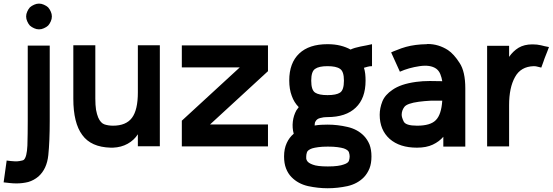

<svg xmlns="http://www.w3.org/2000/svg" viewBox="-52 -800 3019 1049"><path d="M210.9 -660.2Q201.2 -651.4 187.5 -645.5Q174.8 -639.6 161.1 -639.6Q147.5 -639.6 134.8 -645.5Q121.1 -651.4 111.3 -660.2Q102.5 -669.9 96.7 -683.6Q90.8 -696.3 90.8 -710Q90.8 -723.6 96.7 -736.3Q102.5 -750 111.3 -759.8Q121.1 -768.6 134.8 -774.4Q147.5 -780.3 161.1 -780.3Q174.8 -780.3 187.5 -774.4Q201.2 -768.6 210.9 -759.8Q219.7 -750 225.6 -736.3Q231.4 -723.6 231.4 -710Q231.4 -696.3 225.6 -683.6Q219.7 -669.9 210.9 -660.2ZM99.6 -550.8Q139.6 -550.8 219.7 -550.8Q219.7 -461.9 219.7 -285.2Q219.7 -236.3 219.7 -139.6Q219.7 -27.3 211.9 47.9Q204.1 123 158.2 164.1Q132.8 185.5 102.5 194.3Q71.3 202.1 38.1 202.1Q19.5 202.1 2.9 200.2Q-14.6 198.2 -32.2 196.3Q-26.4 156.2 -15.6 77.1Q34.2 84 53.7 80.1Q73.2 77.1 78.1 73.2Q94.7 58.6 97.7 -4.9Q99.6 -68.4 99.6 -139.6Q99.6 -277.3 99.6 -550.8Z M701.2 -552.7Q741.2 -552.7 821.3 -552.7Q821.3 -369.1 821.3 -1Q781.2 -1 701.2 -1Q701.2 -17.6 701.2 -17.6Q701.2 -17.6 701.2 -66.4Q680.7 -34.2 645.5 -14.6Q610.4 4.9 565.4 6.8Q562.5 6.8 558.6 6.8Q555.7 6.8 552.7 6.8Q445.3 3.9 397.5 -62.5Q348.6 -127.9 348.6 -260.7Q348.6 -358.4 348.6 -552.7Q388.7 -552.7 468.8 -552.7Q468.8 -506.8 468.8 -500Q468.8 -494.1 468.8 -452.1Q468.8 -442.4 468.8 -427.7Q468.8 -414.1 468.8 -394.5Q468.8 -371.1 468.8 -337.9Q468.8 -305.7 468.8 -261.7Q468.8 -225.6 472.7 -200.2Q477.5 -174.8 484.4 -158.2Q498 -127 519.5 -120.1Q541 -113.3 565.4 -113.3Q636.7 -113.3 668.9 -156.2Q701.2 -199.2 701.2 -294.9Q701.2 -380.9 701.2 -552.7Z M1412.1 -411.1Q1412.1 -438.5 1412.1 -492.2Q1412.1 -492.2 1412.1 -492.2Q1412.1 -511.7 1412.1 -551.8Q1254.9 -551.8 941.4 -551.8Q941.4 -511.7 941.4 -431.6Q1046.9 -431.6 1257.8 -431.6Q1152.3 -335 941.4 -140.6Q941.4 -93.8 941.4 0Q1098.6 0 1412.1 0Q1412.1 -40 1412.1 -120.1Q1306.6 -120.1 1095.7 -120.1Q1201.2 -216.8 1412.1 -411.1Z M1980.5 -558.6Q1980.5 -535.2 1980.5 -534.2Q1980.5 -533.2 1980.5 -493.2Q1980.5 -483.4 1980.5 -469.7Q1980.5 -456.1 1980.5 -438.5Q1967.8 -438.5 1957 -435.5Q1945.3 -432.6 1936.5 -429.7Q1941.4 -414.1 1943.4 -396.5Q1945.3 -378.9 1945.3 -359.4Q1945.3 -262.7 1891.6 -211.9Q1837.9 -160.2 1736.3 -160.2Q1736.3 -160.2 1734.4 -160.2Q1733.4 -160.2 1732.4 -160.2Q1715.8 -160.2 1698.2 -155.3Q1679.7 -151.4 1671.9 -136.7Q1668.9 -132.8 1668 -126Q1667 -120.1 1667 -114.3Q1684.6 -117.2 1703.1 -118.2Q1721.7 -119.1 1738.3 -119.1Q1792 -119.1 1846.7 -106.4Q1901.4 -93.8 1936.5 -57.6Q1955.1 -38.1 1966.8 -10.7Q1977.5 17.6 1977.5 54.7Q1977.5 92.8 1966.8 120.1Q1955.1 148.4 1936.5 168Q1901.4 204.1 1846.7 216.8Q1792 228.5 1738.3 228.5Q1685.5 228.5 1630.9 216.8Q1576.2 204.1 1541 168Q1521.5 148.4 1510.7 120.1Q1500 92.8 1500 54.7Q1500 12.7 1514.6 -18.6Q1528.3 -48.8 1552.7 -69.3Q1543.9 -101.6 1547.9 -135.7Q1551.8 -168.9 1567.4 -197.3Q1570.3 -201.2 1573.2 -205.1Q1576.2 -210 1580.1 -214.8Q1554.7 -240.2 1542 -276.4Q1528.3 -312.5 1528.3 -360.4Q1528.3 -456.1 1583 -507.8Q1636.7 -558.6 1737.3 -558.6Q1776.4 -558.6 1807.6 -550.8Q1838.9 -543 1863.3 -529.3Q1883.8 -539.1 1918 -545.9Q1951.2 -551.8 1980.5 -558.6ZM1858.4 54.7Q1858.4 44.9 1854.5 32.2Q1850.6 19.5 1826.2 10.7Q1813.5 6.8 1792 3.9Q1771.5 1 1739.3 1Q1708 1 1687.5 3.9Q1666 6.8 1653.3 10.7Q1628.9 19.5 1625 32.2Q1621.1 43.9 1621.1 54.7Q1621.1 60.5 1621.1 66.4Q1622.1 73.2 1626 79.1Q1632.8 90.8 1657.2 99.6Q1681.6 109.4 1739.3 109.4Q1771.5 109.4 1792 106.4Q1813.5 103.5 1826.2 98.6Q1850.6 90.8 1854.5 78.1Q1858.4 65.4 1858.4 54.7ZM1737.3 -280.3Q1785.2 -280.3 1805.7 -293.9Q1827.1 -307.6 1827.1 -359.4Q1827.1 -410.2 1805.7 -423.8Q1785.2 -438.5 1737.3 -438.5Q1690.4 -438.5 1669.9 -423.8Q1648.4 -410.2 1648.4 -359.4Q1648.4 -307.6 1669.9 -293.9Q1690.4 -280.3 1737.3 -280.3Z M2490.2 -314.5Q2490.2 -209 2490.2 1Q2450.2 1 2370.1 1Q2370.1 -16.6 2370.1 -52.7Q2347.7 -26.4 2312.5 -9.8Q2277.3 6.8 2226.6 6.8Q2226.6 6.8 2226.6 6.8Q2225.6 6.8 2225.6 6.8Q2131.8 6.8 2077.1 -41Q2022.5 -89.8 2022.5 -172.9Q2022.5 -209 2037.1 -246.1Q2051.8 -282.2 2092.8 -309.6Q2115.2 -325.2 2146.5 -335.9Q2178.7 -346.7 2220.7 -352.5Q2256.8 -357.4 2295.9 -357.4Q2335 -357.4 2364.3 -356.4Q2361.3 -376 2353.5 -395.5Q2345.7 -414.1 2331.1 -424.8Q2298.8 -447.3 2240.2 -438.5Q2180.7 -429.7 2132.8 -408.2Q2117.2 -443.4 2085 -513.7Q2096.7 -519.5 2118.2 -527.3Q2138.7 -536.1 2166 -543.9Q2215.8 -557.6 2279.3 -558.6Q2281.2 -559.6 2284.2 -559.6Q2343.8 -559.6 2395.5 -526.4Q2427.7 -504.9 2459 -456.1Q2490.2 -409.2 2490.2 -317.4Q2490.2 -316.4 2490.2 -314.5ZM2364.3 -250Q2354.5 -250 2342.8 -250Q2325.2 -250 2302.7 -250Q2265.6 -248 2236.3 -244.1Q2171.9 -235.4 2157.2 -215.8Q2142.6 -196.3 2142.6 -172.9Q2142.6 -159.2 2153.3 -136.7Q2164.1 -113.3 2226.6 -113.3Q2299.8 -113.3 2329.1 -143.6Q2359.4 -173.8 2364.3 -250Z M2947.3 -543Q2938.5 -520.5 2938.5 -519.5Q2937.5 -518.6 2923.8 -482.4Q2920.9 -472.7 2916 -460Q2911.1 -448.2 2905.3 -430.7Q2896.5 -433.6 2885.7 -435.5Q2876 -438.5 2864.3 -438.5Q2793 -436.5 2761.7 -378.9Q2729.5 -321.3 2729.5 -225.6Q2729.5 -150.4 2729.5 0Q2689.5 0 2609.4 0Q2609.4 -91.8 2609.4 -276.4Q2609.4 -367.2 2609.4 -549.8Q2649.4 -549.8 2729.5 -549.8Q2729.5 -535.2 2729.5 -535.2Q2729.5 -535.2 2729.5 -489.3Q2751 -520.5 2781.2 -539.1Q2812.5 -557.6 2856.4 -557.6Q2857.4 -557.6 2857.4 -557.6Q2857.4 -557.6 2857.4 -557.6Q2882.8 -557.6 2903.3 -552.7Q2924.8 -546.9 2947.3 -543Z"/></svg>

Font: Seiden_Sans_Regular
Style: Regular
Weight: 400
Designer: Kevin Beronilla
Version: Version 1.0